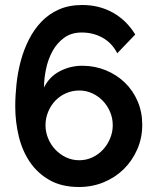

<svg xmlns="http://www.w3.org/2000/svg" viewBox="-20 -736 626 768"><path d="M549 -237Q549 -184 529 -138.5Q509 -93 475 -59.5Q441 -26 395 -7Q349 12 296 12Q227 12 178.5 -15.5Q130 -43 99.5 -88Q69 -133 55 -191Q41 -249 41 -310Q41 -353 46 -400Q51 -447 63 -492Q75 -537 95.5 -577.5Q116 -618 145.5 -649Q175 -680 215.5 -698Q256 -716 309 -716Q377 -716 431.5 -685.5Q486 -655 521 -598L449 -523Q428 -564 390.5 -585Q353 -606 307 -606Q265 -606 236 -584.5Q207 -563 189.5 -530.5Q172 -498 164 -459.5Q156 -421 156 -386Q177 -429 219 -451Q261 -473 309 -473Q359 -473 403 -455Q447 -437 479.5 -405.5Q512 -374 530.5 -331Q549 -288 549 -237ZM431 -235Q431 -263 420.5 -288Q410 -313 392 -332Q374 -351 349.5 -362.5Q325 -374 297 -374Q269 -374 244 -363Q219 -352 201 -333Q183 -314 172.5 -288.5Q162 -263 162 -235Q162 -208 172.5 -182.5Q183 -157 201.5 -137.5Q220 -118 244.5 -106.5Q269 -95 297 -95Q325 -95 349.5 -106.5Q374 -118 392 -137.5Q410 -157 420.5 -182.5Q431 -208 431 -235Z"/></svg>

Font: Rising Sun SemiBold
Style: Regular
Weight: 600
Designer: Matt McInerney, Pablo Impallari, Rodrigo Fuenzalida (Raleway font), Stephen Hutchings (Greek), Cristiano Sobral (main ch
Foundry: The Rising Sun Project Authors
Version: Version 4.327; ttfautohint (v1.8.4.7-5d5b-dirty)